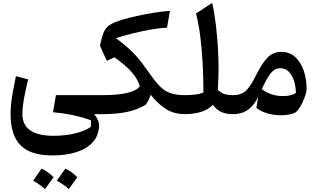

<svg xmlns="http://www.w3.org/2000/svg" viewBox="-20 -784 2179 1319"><path d="M173.3 -238.8Q158.2 -175.8 149.7 -132.3Q141.1 -88.9 137.5 -57.9Q133.8 -26.9 133.8 -1Q133.8 148.9 348.1 148.9Q429.2 148.9 497.6 132.1Q565.9 115.2 604.5 86.9L605 42.5Q491.7 0.5 344.2 -13.2L364.3 -130.4H657.2V0H627.4Q651.9 30.8 658.2 57.9Q664.6 85 656.2 115.2Q640.1 194.8 556.9 239.3Q473.6 283.7 337.4 283.7Q190.4 283.7 121.6 214.6Q52.7 145.5 52.7 -2Q52.7 -35.2 56.4 -70.8Q60.1 -106.4 68.1 -152.1Q76.2 -197.8 89.4 -260.7ZM207.5 457.5Q230 426.8 265.1 374.5Q301.3 388.2 348.1 433.6Q309.1 487.8 289.1 515.1Q253.4 482.9 207.5 457.5ZM370.6 457.5 428.7 374.5Q468.8 391.1 511.2 433.6Q489.3 464.8 452.6 515.1Q416 481.9 370.6 457.5Z M1147.5 -709.5 1127.4 -593.8Q1083 -592.3 1021.2 -581.8Q959.5 -571.3 894.8 -555.4Q830.1 -539.6 776.9 -521.5Q847.2 -469.7 893.1 -423.1Q939 -376.5 973.6 -325.7L1007.8 -279.3Q1045.4 -224.6 1077.4 -191.9Q1109.4 -159.2 1149.4 -144.8Q1189.5 -130.4 1250.5 -130.4H1251V0H1250.5Q1169.9 0 1112.8 -39.8Q1055.7 -79.6 1015.1 -133.3Q1002.9 -92.8 979.5 -63.5Q921.9 -29.8 852.1 -14.9Q782.2 0 686 0H657.2Q647.9 0 643.6 -7.8Q639.2 -15.6 639.2 -34.7V-95.7Q639.2 -114.7 643.6 -122.6Q647.9 -130.4 657.2 -130.4H686.5Q788.6 -130.4 854.7 -146Q920.9 -161.6 940.4 -191.9Q925.3 -242.2 884.5 -288.8Q843.8 -335.4 766.6 -390.1L713.4 -366.2L666.5 -470.7L678.2 -518.1Q687.5 -556.2 701.2 -578.9Q714.8 -601.6 741 -616.9Q767.1 -632.3 814 -647Q860.4 -661.1 919.2 -674.1Q978 -687 1038.1 -696.5Q1098.1 -706.1 1147.5 -709.5Z M1438 -764.2Q1452.6 -697.3 1462.2 -619.1Q1471.7 -541 1476.6 -461.7Q1481.4 -382.3 1481.4 -312Q1481.4 -292.5 1480.2 -251Q1479 -209.5 1476.6 -165.5Q1506.8 -140.6 1530 -135.5Q1553.2 -130.4 1582 -130.4H1582.5V0H1582Q1530.3 0 1497.3 -16.1Q1464.4 -32.2 1442.9 -64Q1408.7 -29.3 1358.9 -14.6Q1309.1 0 1251 0Q1241.7 0 1237.3 -7.8Q1232.9 -15.6 1232.9 -34.7V-95.7Q1232.9 -114.7 1237.3 -122.6Q1241.7 -130.4 1251 -130.4Q1285.6 -130.4 1319.6 -134.3Q1353.5 -138.2 1377.4 -148.9Q1377.4 -242.7 1372.6 -339.4Q1367.7 -436 1356.7 -526.4Q1345.7 -616.7 1326.7 -691.4Z M1912.6 -427.7Q1969.7 -427.7 2008.3 -392.1Q2046.9 -356.4 2066.7 -298.3Q2086.4 -240.2 2086.4 -172.4Q2086.4 -156.7 2078.6 -132.1Q2070.8 -107.4 2058.6 -81.5Q2046.4 -55.7 2033 -36.1Q2019.5 -16.6 2008.3 -10.7Q1970.2 7.8 1909.7 7.8Q1862.3 7.8 1817.6 -4.9Q1772.9 -17.6 1741.2 -42.5L1753.9 -121.1Q1731 -65.9 1687.7 -33Q1644.5 0 1582.5 0Q1573.2 0 1568.8 -7.8Q1564.5 -15.6 1564.5 -34.7V-95.7Q1564.5 -114.7 1568.8 -122.6Q1573.2 -130.4 1582.5 -130.4Q1634.3 -130.4 1665.8 -157.7Q1697.3 -185.1 1728.5 -247.1Q1764.2 -318.4 1792.2 -357.7Q1820.3 -397 1848.6 -412.4Q1877 -427.7 1912.6 -427.7ZM1907.2 -315.4Q1883.3 -315.4 1864.5 -303.7Q1845.7 -292 1825.7 -261.2Q1805.7 -230.5 1778.3 -173.3Q1799.8 -152.3 1839.4 -138.2Q1878.9 -124 1925.3 -124Q1981.4 -124 2013.2 -145.5Q2010.7 -221.7 1981.4 -268.6Q1952.1 -315.4 1907.2 -315.4Z"/></svg>

Font: Pinar-DS1-FD SemiBold
Style: Regular
Weight: 600
Designer: Amin Abedi
Version: Version 3.000